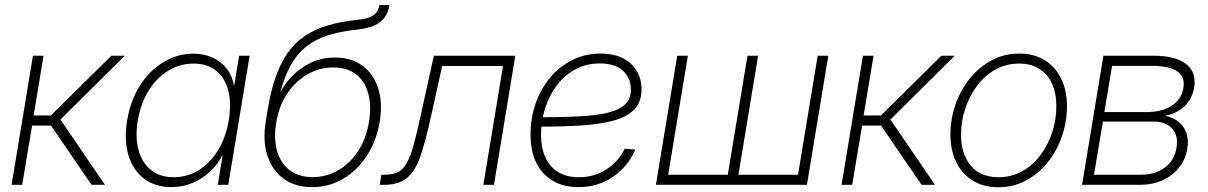

<svg xmlns="http://www.w3.org/2000/svg" viewBox="-20 -748 4887 777"><path d="M26.9 0 113.3 -522.5H156.2L116.2 -280.8H186L430.7 -522.5H484.9L224.6 -264.2L404.8 0H350.6L186.5 -239.7H109.9L69.8 0Z M673.8 9.3Q608.4 9.3 563.5 -24.7Q518.6 -58.6 500 -119.4Q481.4 -180.2 494.6 -260.7Q507.8 -341.3 546.6 -402.1Q585.4 -462.9 641.8 -496.8Q698.2 -530.8 763.2 -530.8Q807.6 -530.8 842.3 -513.9Q877 -497.1 898.7 -468.5Q920.4 -439.9 926.3 -402.8H927.7L947.8 -522.5H990.2L903.8 0H861.3L880.9 -117.7H878.9Q859.9 -81.1 828.6 -52.2Q797.4 -23.4 757.8 -7.1Q718.3 9.3 673.8 9.3ZM682.6 -30.8Q738.3 -30.8 784.7 -59.6Q831.1 -88.4 862.5 -140.1Q894 -191.9 905.8 -260.7Q917 -330.1 903.6 -381.8Q890.1 -433.6 854.2 -462.2Q818.4 -490.7 762.7 -490.7Q709 -490.7 662.1 -462.6Q615.2 -434.6 582.5 -382.8Q549.8 -331.1 537.6 -260.7Q526.4 -190.9 541 -139.2Q555.7 -87.4 592.3 -59.1Q628.9 -30.8 682.6 -30.8Z M1243.2 9.3Q1175.3 9.3 1128.7 -24.2Q1082 -57.6 1062.3 -117.7Q1042.5 -177.7 1055.7 -257.3L1063 -302.7Q1075.2 -378.4 1095.2 -435.5Q1115.2 -492.7 1144.3 -533.9Q1173.3 -575.2 1213.6 -602.3Q1253.9 -629.4 1306.9 -645.3Q1359.9 -661.1 1427.7 -668Q1456.5 -670.9 1474.6 -677.7Q1492.7 -684.6 1502.4 -696.8Q1512.2 -709 1515.1 -727.5H1556.2Q1551.3 -697.3 1536.1 -676.8Q1521 -656.2 1493.2 -644.3Q1465.3 -632.3 1422.4 -627.9Q1354 -620.6 1303.5 -603.8Q1252.9 -586.9 1217 -557.6Q1181.2 -528.3 1156.5 -483.9Q1131.8 -439.5 1115.2 -377.4H1116.2Q1133.3 -410.6 1164.3 -442.1Q1195.3 -473.6 1238.5 -494.4Q1281.7 -515.1 1335.9 -515.1Q1402.8 -515.1 1447.5 -481.7Q1492.2 -448.2 1510.7 -389.6Q1529.3 -331.1 1516.6 -254.9Q1503.9 -178.2 1465.1 -118.4Q1426.3 -58.6 1368.9 -24.7Q1311.5 9.3 1243.2 9.3ZM1245.1 -31.2Q1300.8 -31.2 1348.6 -58.8Q1396.5 -86.4 1429.2 -136.7Q1461.9 -187 1473.1 -253.4Q1483.9 -319.8 1470.2 -369.9Q1456.5 -419.9 1420.7 -447.5Q1384.8 -475.1 1329.1 -475.1Q1273.4 -475.1 1224.6 -447.3Q1175.8 -419.4 1142.3 -369.4Q1108.9 -319.3 1098.1 -252.9Q1086.9 -187 1101.3 -137Q1115.7 -86.9 1152.6 -59.1Q1189.5 -31.2 1245.1 -31.2Z M1516.6 0 1523.4 -41H1537.6Q1569.8 -41 1590.6 -51.5Q1611.3 -62 1626 -87.9Q1640.6 -113.8 1653.1 -158.7Q1665.5 -203.6 1680.7 -272.5L1735.8 -522.5H2065.4L1979 0H1936L2015.6 -481H1769.5L1720.7 -261.2Q1700.7 -170.4 1680.4 -112.8Q1660.2 -55.2 1626.7 -27.6Q1593.3 0 1533.7 0Z M2320.8 9.3Q2262.2 9.3 2218.5 -15.6Q2174.8 -40.5 2150.9 -87.9Q2127 -135.3 2127 -202.6Q2127 -270 2147.7 -329.3Q2168.5 -388.7 2206.5 -434.1Q2244.6 -479.5 2296.4 -505.4Q2348.1 -531.2 2410.2 -531.2Q2463.4 -531.2 2500.5 -512.5Q2537.6 -493.7 2556.9 -460.9Q2576.2 -428.2 2576.2 -386.7Q2576.2 -335.4 2546.9 -305.2Q2517.6 -274.9 2462.9 -260Q2408.2 -245.1 2331.1 -240.2Q2253.9 -235.4 2157.7 -235.4L2161.6 -273.4Q2252.4 -273.4 2321.8 -276.9Q2391.1 -280.3 2438.2 -291.5Q2485.4 -302.7 2509.3 -325.4Q2533.2 -348.1 2533.2 -386.2Q2533.2 -431.2 2501.5 -461.2Q2469.7 -491.2 2407.2 -491.2Q2352.1 -491.2 2307.9 -467Q2263.7 -442.9 2232.9 -401.9Q2202.1 -360.8 2185.8 -309.1Q2169.4 -257.3 2169.4 -201.7Q2169.4 -151.4 2186.3 -112.8Q2203.1 -74.2 2237.3 -52.5Q2271.5 -30.8 2322.8 -30.8Q2385.7 -30.8 2434.8 -63Q2483.9 -95.2 2508.3 -146.5L2550.8 -142.6Q2522.9 -76.2 2461.9 -33.4Q2400.9 9.3 2320.8 9.3Z M2720.7 -522.5H2763.7L2684.1 -41H2925.3L3004.9 -522.5H3047.9L2968.3 -41H3209.5L3289.1 -522.5H3332L3245.6 0H2634.3Z M3385.7 0 3472.2 -522.5H3515.1L3475.1 -280.8H3544.9L3789.6 -522.5H3843.8L3583.5 -264.2L3763.7 0H3709.5L3545.4 -239.7H3468.8L3428.7 0Z M4019.5 9.8Q3960 9.8 3916.5 -17.3Q3873 -44.4 3849.6 -92.3Q3826.2 -140.1 3826.2 -203.6Q3826.2 -265.1 3846.2 -323.5Q3866.2 -381.8 3903.6 -428.7Q3940.9 -475.6 3992.2 -503.4Q4043.5 -531.2 4105 -531.2Q4164.6 -531.2 4207.8 -504.4Q4251 -477.5 4274.4 -429.4Q4297.9 -381.3 4297.9 -317.9Q4297.9 -255.9 4277.8 -197.3Q4257.8 -138.7 4220.7 -92Q4183.6 -45.4 4132.6 -17.8Q4081.5 9.8 4019.5 9.8ZM4020.5 -30.8Q4073.7 -30.8 4116.9 -55.2Q4160.2 -79.6 4191.2 -121.1Q4222.2 -162.6 4238.5 -213.9Q4254.9 -265.1 4254.9 -317.9Q4254.9 -370.6 4237.3 -409.4Q4219.7 -448.2 4186 -469.5Q4152.3 -490.7 4104.5 -490.7Q4051.8 -490.7 4008.5 -466.6Q3965.3 -442.4 3934.3 -401.1Q3903.3 -359.9 3886.2 -308.3Q3869.1 -256.8 3869.1 -203.1Q3869.1 -124.5 3908.7 -77.6Q3948.2 -30.8 4020.5 -30.8Z M4358.9 0 4445.3 -522.5H4650.4Q4735.8 -522.5 4779.3 -489.3Q4822.8 -456.1 4812.5 -393.6Q4804.7 -347.2 4773.4 -317.9Q4742.2 -288.6 4695.3 -279.3Q4726.6 -272.9 4748.8 -255.6Q4771 -238.3 4781 -210.7Q4791 -183.1 4784.7 -146Q4777.8 -102.5 4751.5 -69.6Q4725.1 -36.6 4684.3 -18.3Q4643.6 0 4592.8 0ZM4407.2 -41H4599.1Q4655.3 -41 4694.3 -70.3Q4733.4 -99.6 4741.2 -150.4Q4749.5 -198.2 4723.9 -227.1Q4698.2 -255.9 4649.4 -255.9H4443.4ZM4449.2 -294.4H4620.1Q4680.2 -294.4 4720.7 -319.6Q4761.2 -344.7 4769 -393.1Q4776.4 -437.5 4743.9 -459.5Q4711.4 -481.4 4644.5 -481.4H4480.5Z"/></svg>

Font: Inter 28pt ExtraLight
Style: Italic
Weight: 250
Italic angle: -9.3988°
Designer: Rasmus Andersson
Foundry: rsms
Version: Version 4.001;git-66647c0bb